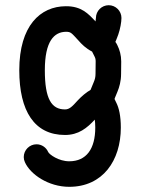

<svg xmlns="http://www.w3.org/2000/svg" viewBox="-20 -516 548 734"><path d="M75.2 104C95.7 150.4 165 198.2 244.6 198.2C373 198.2 441.9 97.7 441.9 -28.3C441.9 -73.7 434.6 -103.5 424.8 -123L418 -137.2C418 -140.6 420.4 -143.1 429.2 -166C436 -182.6 442.9 -205.1 442.9 -233.9L443.4 -280.8C443.4 -304.7 437.5 -325.7 428.2 -344.2C421.9 -356.9 421.4 -353 421.4 -356.9C421.4 -357.4 424.8 -362.8 432.1 -383.8C439.5 -404.8 444.3 -431.6 444.3 -447.3C444.3 -474.1 422.4 -496.1 395.5 -496.1C368.7 -496.1 346.7 -474.1 346.7 -447.3C346.7 -444.3 346.2 -439.5 345.2 -434.1C317.4 -463.9 291 -492.7 231.4 -492.2C134.3 -491.7 53.7 -418 53.7 -247.6C53.7 -91.8 111.3 0 228.5 0C280.3 0 312.5 -26.4 342.3 -58.6C343.3 -51.3 344.2 -41 344.2 -28.3C344.2 52.7 310.5 100.6 244.6 100.6C204.6 100.6 168.5 74.7 164.1 64.9C156.7 47.9 139.6 35.6 119.6 35.6C92.8 35.6 70.8 57.6 70.8 84.5C70.8 91.3 72.3 97.7 75.2 104ZM151.4 -247.6C151.4 -358.9 187 -394 232.4 -394.5C251.5 -394.5 253.4 -389.6 279.8 -361.3C292.5 -346.7 308.1 -331.1 332 -318.8L341.3 -300.3C344.7 -293.5 345.7 -289.1 345.7 -281.2L345.2 -234.4C345.2 -221.2 342.8 -212.4 338.4 -202.1C334 -190.4 329.6 -181.6 326.2 -172.4C309.1 -162.6 292 -147.9 277.3 -132.3C256.3 -108.9 245.6 -97.7 228.5 -97.7C176.8 -97.7 151.4 -137.7 151.4 -247.6Z"/></svg>

Font: Velvelyne Book
Style: Bold
Weight: 700
Designer: Manon Van der Borght et Mariel Nils
Foundry: Velvetyne
Version: Version 1.070;Glyphs 3.3.1 (3343)